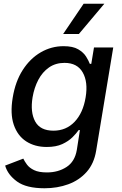

<svg xmlns="http://www.w3.org/2000/svg" viewBox="-20 -802 657 1037"><path d="M220.5 214.8Q122.2 214.8 71.9 178.3Q21.7 141.7 7.8 92.3L105.8 54.7Q112.9 69.6 125.7 87Q138.5 104.4 163.9 116.8Q189.3 129.3 233.7 129.3Q294 129.3 339.1 100.1Q384.2 71 394.9 7.8L411.6 -99.4H404.8Q392.8 -82 371.4 -60.7Q350.1 -39.4 316.4 -23.8Q282.7 -8.2 232.6 -8.2Q168 -8.2 121.3 -38.5Q74.6 -68.9 54.3 -128.4Q34.1 -187.9 48.7 -274.9Q62.9 -361.9 102.8 -424Q142.8 -486.2 200.1 -519.4Q257.5 -552.6 323.2 -552.6Q373.9 -552.6 402.5 -535.7Q431.1 -518.8 445 -496.4Q458.8 -474.1 465.2 -457H473L487.6 -545.5H591.6L499.3 12.1Q487.9 81.7 448 126.6Q408 171.5 348.9 193.2Q289.8 214.8 220.5 214.8ZM268.8 -96.2Q337 -96.2 382.8 -144Q428.6 -191.8 442.5 -276.3Q456.3 -359 426.8 -410.7Q397.4 -462.4 328.5 -462.4Q280.2 -462.4 244.7 -437.7Q209.2 -413 187 -370.9Q164.8 -328.8 155.9 -276.3Q142.8 -196 169.9 -146.1Q197.1 -96.2 268.8 -96.2ZM321 -618.3 431.8 -782H543.7L405.9 -618.3Z"/></svg>

Font: Inter UI Medium
Style: Italic
Weight: 500
Italic angle: 9.39999°
Designer: Rasmus Andersson
Foundry: rsms
Version: 3.2;8d6f07862